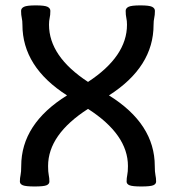

<svg xmlns="http://www.w3.org/2000/svg" viewBox="-20 -674 638 702"><path d="M496.6 7.8Q464.4 7.8 453.6 3.4Q442.9 -1 442.9 -10.3Q442.9 -22.9 445.3 -34.2Q447.8 -45.4 447.8 -66.9Q447.8 -182.1 301.8 -275.9Q155.8 -182.1 155.8 -66.9Q155.8 -45.4 158.2 -34.2Q160.6 -22.9 160.6 -10.3Q160.6 -1 150.1 3.4Q139.6 7.8 106.4 7.8Q74.2 7.8 63.5 3.4Q52.7 -1 52.7 -10.3Q52.7 -22.9 55.2 -34.2Q57.6 -45.4 57.6 -66.9Q57.6 -221.2 225.1 -325.2Q62 -429.2 62 -583.5Q62 -598.1 59.6 -608.4Q57.1 -618.7 57.1 -634.3Q57.1 -644 67.9 -649.2Q78.6 -654.3 110.8 -654.3Q143.1 -654.3 153.6 -649.2Q164.1 -644 164.1 -634.3Q164.1 -618.7 161.6 -608.4Q159.2 -598.1 159.2 -583.5Q159.2 -467.8 301.8 -374.5Q444.3 -467.8 444.3 -583.5Q444.3 -598.1 441.9 -608.4Q439.5 -618.7 439.5 -634.3Q439.5 -644 450.2 -649.2Q460.9 -654.3 493.2 -654.3Q525.4 -654.3 535.9 -649.2Q546.4 -644 546.4 -634.3Q546.4 -618.7 543.9 -608.4Q541.5 -598.1 541.5 -583.5Q541.5 -429.2 378.4 -325.2Q545.9 -221.2 545.9 -66.9Q545.9 -45.4 548.3 -34.2Q550.8 -22.9 550.8 -10.3Q550.8 -1 540.3 3.4Q529.8 7.8 496.6 7.8Z"/></svg>

Font: Bainsley
Style: Regular
Weight: 400
Designer: Paul James MIller
Foundry: High-Logic / Made with FontCreator
Version: Version 1.411;March 28, 2021;FontCreator 13.0.0.2683 64-bit